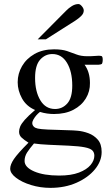

<svg xmlns="http://www.w3.org/2000/svg" viewBox="-20 -701 540 938"><path d="M481.9 -407.7Q481.9 -405.3 481 -398.7Q480 -392.1 477.5 -388.7Q473.1 -385.7 461.9 -384.8Q457 -384.3 450.2 -384.8H393.1Q419.4 -349.1 419.4 -295.4Q420.4 -254.9 399.4 -220.2Q378.4 -185.5 338.9 -164.8Q299.3 -144 243.7 -144Q226.6 -144 209.5 -146.5Q192.4 -148.9 175.3 -154.3Q155.8 -139.2 143.3 -117.4Q130.9 -95.7 146 -81.5Q151.9 -75.7 165 -72.8Q178.2 -69.8 213.1 -68.1Q248 -66.4 320.3 -64.5Q333.5 -64.5 359.1 -62.3Q384.8 -60.1 411.6 -50.3Q438.5 -40.5 457.5 -19Q476.6 2.4 476.6 41.5Q476.6 86.4 443.6 126.5Q410.6 166.5 354 191.7Q297.4 216.8 226.1 216.8Q176.8 216.8 131.6 202.9Q86.4 189 58.1 167.2Q29.8 145.5 29.8 123Q29.8 103 48.1 75.9Q66.4 48.8 119.1 -3.9Q96.7 -18.1 85 -29.3Q73.2 -40.5 73.2 -57.6Q73.2 -69.3 78.6 -82.8Q84 -96.2 100.8 -115.5Q117.7 -134.8 151.4 -163.6Q108.4 -182.1 87.4 -220.5Q66.4 -258.8 66.4 -299.3Q66.4 -341.3 87.6 -377.9Q108.9 -414.6 148.7 -437.3Q188.5 -460 244.1 -460Q282.7 -460 307.4 -451.7Q332 -443.4 354 -434.8Q376 -426.3 406.7 -426.3Q429.7 -426.3 441.4 -427.5Q453.1 -428.7 462.4 -428.7Q469.2 -428.7 475.6 -427.2Q481.9 -425.8 481.9 -407.7ZM333 -282.7Q333 -351.6 307.1 -394.3Q281.2 -437 235.8 -437Q200.7 -437 176 -409.4Q151.4 -381.8 151.4 -320.3Q151.4 -253.9 177 -211.2Q202.6 -168.5 249 -168.5Q284.7 -168.5 308.8 -195.6Q333 -222.7 333 -282.7ZM440.9 59.6Q440.9 43.5 430.9 33.7Q420.9 23.9 394 18.6Q367.2 13.2 315.9 10.7Q260.7 8.3 218.3 6.3Q175.8 4.4 146 0Q125 24.4 112.5 43.7Q100.1 63 100.1 85.4Q100.1 116.2 147 136.5Q193.8 156.7 269 156.7Q327.6 156.7 365.7 142.1Q403.8 127.4 422.4 105.2Q440.9 83 440.9 59.6ZM389.2 -649.4Q389.2 -635.3 376.7 -623Q364.3 -610.8 348.6 -600.6L204.1 -508.8H164.1L302.7 -648.4Q315.4 -661.6 331.3 -671.4Q347.2 -681.2 363.3 -681.2Q371.1 -681.2 380.1 -670.4Q389.2 -659.7 389.2 -649.4Z"/></svg>

Font: BabelStone Roman
Style: Regular
Weight: 400
Designer: Walt Agee, Victor Gaultney, Peter Martin, Debbi Hosken, Becca Hirsbrunner (SIL); Andrew West (BabelStone)
Foundry: BabelStone
Version: Version 16.000